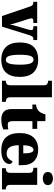

<svg xmlns="http://www.w3.org/2000/svg" viewBox="1028 -1843 825 2921"><g transform="rotate(90 1440.5 -382.5)"><path d="M77 -432Q67 -459 53 -468Q39 -477 7 -477V-536H330V-477H297Q276 -477 267.5 -469.5Q259 -462 259 -448Q259 -437 262 -426Q265 -415 268 -406L328 -217Q337 -189 343 -165.5Q349 -142 352 -119Q356 -138 359.5 -157Q363 -176 369 -193L428 -396Q432 -411 435 -423Q438 -435 438 -449Q438 -460 429 -468.5Q420 -477 399 -477H379V-536H590V-477H565Q548 -477 536 -462.5Q524 -448 512 -407L385 0H224Z M887 10Q765 10 695.5 -60Q626 -130 626 -271Q626 -412 693 -481.5Q760 -551 890 -551Q1011 -551 1080.5 -481.5Q1150 -412 1150 -271Q1150 -130 1083 -60Q1016 10 887 10ZM889 -59Q931 -59 947.5 -113Q964 -167 964 -271Q964 -375 947 -427.5Q930 -480 888 -480Q845 -480 829 -427.5Q813 -375 813 -271Q813 -167 829.5 -113Q846 -59 889 -59Z M1208 0V-59H1218Q1244 -59 1260.5 -74Q1277 -89 1277 -130V-644Q1277 -669 1265.5 -681Q1254 -693 1240 -697Q1226 -701 1218 -701H1208V-760H1460V-130Q1460 -89 1477 -74Q1494 -59 1520 -59H1530V0Z M1797 10Q1725 10 1682 -25.5Q1639 -61 1639 -150V-463H1570V-519Q1610 -520 1636.5 -536Q1663 -552 1676 -567Q1689 -582 1700.5 -605.5Q1712 -629 1719 -661H1823V-536H1941V-463H1823V-167Q1823 -126 1833.5 -107Q1844 -88 1878 -88Q1917 -88 1949 -97V-21Q1932 -12 1894 -1Q1856 10 1797 10Z M2267 10Q2133 10 2068.5 -62.5Q2004 -135 2004 -266Q2004 -407 2070 -479Q2136 -551 2255 -551Q2366 -551 2429.5 -489.5Q2493 -428 2493 -309V-255H2189Q2191 -159 2222 -115Q2253 -71 2314 -71Q2362 -71 2390 -97Q2418 -123 2434 -162Q2451 -157 2463 -144.5Q2475 -132 2475 -113Q2475 -84 2454.5 -55.5Q2434 -27 2388 -8.5Q2342 10 2267 10ZM2313 -324Q2314 -399 2301 -439.5Q2288 -480 2260 -480Q2230 -480 2210.5 -440Q2191 -400 2191 -324Z M2696 -621Q2654 -621 2625.5 -640.5Q2597 -660 2597 -698Q2597 -738 2625.5 -756.5Q2654 -775 2696 -775Q2736 -775 2766 -756.5Q2796 -738 2796 -698Q2796 -660 2766 -640.5Q2736 -621 2696 -621ZM2539 0V-59H2550Q2577 -59 2593.5 -75Q2610 -91 2610 -133V-410Q2610 -448 2593 -462.5Q2576 -477 2550 -477H2533V-536H2792V-130Q2792 -89 2808.5 -74Q2825 -59 2851 -59H2861V0Z"/></g></svg>

Font: Noto Serif Myanmar SemiCondensed Black
Style: Regular
Weight: 900
Width: 4
Designer: Ben Mitchell and the Monotype Design Team
Foundry: Monotype Imaging Inc.
Version: Version 2.106; ttfautohint (v1.8.4.7-5d5b)